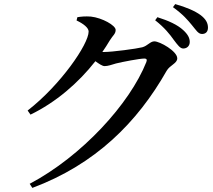

<svg xmlns="http://www.w3.org/2000/svg" viewBox="-20 -851 1040 938"><path d="M829 -656C848 -631 860 -614 875 -614C894 -614 907 -627 907 -646C907 -665 898 -683 875 -704C847 -730 803 -750 749 -767L738 -752C784 -716 810 -683 829 -656ZM917 -729C938 -704 948 -685 967 -685C985 -685 996 -696 996 -716C996 -738 986 -758 959 -778C933 -797 890 -816 836 -831L825 -816C876 -779 897 -753 917 -729ZM125 47 138 67C446 -48 651 -253 794 -505C810 -533 846 -541 846 -566C846 -601 761 -649 734 -649C714 -649 701 -627 675 -620C648 -613 529 -597 489 -597H480C493 -616 505 -634 516 -653C532 -679 545 -685 545 -705C545 -727 479 -764 424 -770C396 -772 377 -770 358 -767L354 -751C388 -735 413 -715 413 -697C413 -635 275 -435 115 -311L129 -291C253 -351 363 -446 446 -552C464 -539 480 -528 491 -528C508 -528 526 -535 547 -541C579 -549 663 -565 685 -565C695 -565 700 -561 695 -548C614 -344 380 -88 125 47Z"/></svg>

Font: Noto Serif CJK JP SemiBold
Style: Regular
Weight: 600
Designer: Ryoko NISHIZUKA 西塚涼子 (kana & ideographs); Frank Grießhammer (Latin, Greek & Cyrillic); Wenlong ZHANG 张文龙 (bopomofo); San
Foundry: Adobe
Version: Version 2.001;hotconv 1.1.0;makeotfexe 2.6.0